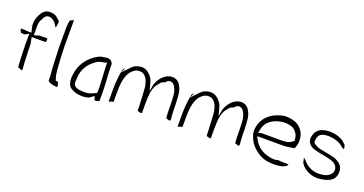

<svg xmlns="http://www.w3.org/2000/svg" viewBox="-35 -1236 3447 1819"><g transform="rotate(20 1688.0 -327.0)"><path d="M37 -406C37 -391 43 -380 52 -367C64 -366 77 -365 90 -365L128 -387V-304C128 -297 128 -291 127 -282C128 -274 129 -263 129 -253V-230C129 -221 130 -209 130 -197C131 -190 131 -181 131 -171L132 -146C133 -138 133 -129 133 -121C133 -97 136 -74 138 -50L159 -46C163 -41 172 -33 184 -40V-52C183 -76 178 -103 178 -132C178 -156 176 -182 175 -207C175 -217 174 -228 174 -239V-261C174 -264 173 -269 173 -275V-297L160 -365H267C279 -365 291 -365 302 -366H303L306 -399C304 -401 300 -404 294 -404H288C277 -403 263 -403 251 -403H226L173 -388V-476C173 -508 177 -533 193 -554C197 -561 212 -603 245 -603C248 -603 247 -603 255 -602C283 -601 298 -582 312 -573L314 -566C321 -559 337 -542 337 -528C337 -528 337 -527 338 -526C342 -531 346 -536 348 -543V-547C350 -562 351 -574 353 -589C348 -596 334 -612 320 -619L315 -627C299 -638 275 -647 245 -647C196 -647 173 -620 153 -583V-582C139 -558 128 -526 128 -489V-472L143 -403H101C95 -403 90 -404 83 -405C64 -405 45 -408 37 -406Z M437 -350C437 -342 438 -331 439 -323V-321C440 -282 441 -243 443 -203C446 -168 446 -129 451 -97V-96L453 -30C465 -15 491 -7 525 -3L552 -2L541 -50C532 -51 524 -54 515 -55L511 -70C499 -97 498 -127 494 -154V-155C491 -191 489 -226 487 -265C486 -309 482 -351 482 -396V-653C471 -648 460 -642 446 -635C441 -614 437 -589 437 -565Z M646 -104C648 -96 650 -89 652 -81V-79C656 -55 674 -36 694 -27L695 -26C725 -10 760 -1 805 -1C823 -1 846 -5 864 -11C870 -15 877 -19 883 -23L912 -44L925 -4C943 -5 958 -9 971 -14V-96C971 -169 964 -240 961 -314L960 -348C959 -392 964 -387 941 -412C925 -428 898 -423 890 -423C887 -423 880 -421 873 -420H872C831 -417 808 -402 777 -381C712 -334 659 -264 648 -161C646 -140 644 -119 646 -104ZM694 -103V-104C693 -117 696 -129 696 -133C696 -251 759 -316 830 -359H831L832 -360C850 -367 876 -372 894 -374H896L915 -383V-342C917 -305 919 -271 921 -234V-233C921 -218 924 -191 924 -173C925 -159 926 -143 926 -127L925 -108V-80C896 -67 859 -43 807 -45C791 -45 774 -46 760 -48C747 -48 706 -57 698 -85L697 -86V-87C696 -93 695 -98 694 -103Z M1054 -49C1054 -46 1054 -43 1056 -40C1065 -41 1077 -46 1082 -51H1099V-153C1099 -235 1108 -310 1146 -363C1165 -382 1182 -406 1223 -411H1234C1237 -411 1239 -411 1247 -410C1255 -410 1265 -407 1273 -401C1312 -374 1322 -334 1331 -287V-286L1334 -240C1335 -216 1338 -197 1338 -171C1339 -151 1340 -130 1341 -110V-109C1341 -98 1342 -89 1342 -78C1342 -70 1343 -62 1343 -51L1361 -46L1362 -45C1364 -44 1378 -42 1389 -43C1389 -45 1388 -49 1388 -52V-148C1388 -157 1388 -165 1389 -174V-180C1389 -191 1390 -200 1390 -209V-210C1393 -267 1407 -327 1447 -362L1453 -374C1466 -382 1478 -389 1496 -395C1503 -406 1517 -419 1536 -420C1536 -420 1544 -420 1550 -418C1560 -416 1571 -409 1579 -399C1599 -371 1611 -336 1613 -291C1614 -263 1616 -238 1616 -208V-181C1616 -171 1616 -164 1617 -156V-154C1617 -138 1617 -122 1619 -108V-107L1620 -79C1626 -77 1630 -75 1638 -72L1660 -67C1663 -70 1667 -76 1666 -82V-90C1664 -106 1662 -131 1662 -149C1661 -160 1660 -174 1660 -186V-214C1660 -247 1657 -280 1655 -314C1653 -360 1641 -395 1620 -426C1602 -452 1565 -475 1516 -462C1469 -449 1439 -416 1413 -374L1408 -360L1407 -359C1402 -349 1398 -340 1397 -332L1385 -266L1368 -331C1360 -360 1351 -386 1334 -403C1318 -423 1305 -434 1279 -447C1272 -449 1263 -452 1258 -453C1228 -457 1200 -451 1181 -441L1180 -440H1178C1166 -436 1154 -426 1143 -415L1068 -337C1059 -285 1054 -225 1054 -165ZM1071 -340 1096 -392C1088 -385 1081 -378 1074 -369Z M1749 -49C1749 -46 1749 -43 1751 -40C1760 -41 1772 -46 1777 -51H1794V-153C1794 -235 1803 -310 1841 -363C1860 -382 1877 -406 1918 -411H1929C1932 -411 1934 -411 1942 -410C1950 -410 1960 -407 1968 -401C2007 -374 2017 -334 2026 -287V-286L2029 -240C2030 -216 2033 -197 2033 -171C2034 -151 2035 -130 2036 -110V-109C2036 -98 2037 -89 2037 -78C2037 -70 2038 -62 2038 -51L2056 -46L2057 -45C2059 -44 2073 -42 2084 -43C2084 -45 2083 -49 2083 -52V-148C2083 -157 2083 -165 2084 -174V-180C2084 -191 2085 -200 2085 -209V-210C2088 -267 2102 -327 2142 -362L2148 -374C2161 -382 2173 -389 2191 -395C2198 -406 2212 -419 2231 -420C2231 -420 2239 -420 2245 -418C2255 -416 2266 -409 2274 -399C2294 -371 2306 -336 2308 -291C2309 -263 2311 -238 2311 -208V-181C2311 -171 2311 -164 2312 -156V-154C2312 -138 2312 -122 2314 -108V-107L2315 -79C2321 -77 2325 -75 2333 -72L2355 -67C2358 -70 2362 -76 2361 -82V-90C2359 -106 2357 -131 2357 -149C2356 -160 2355 -174 2355 -186V-214C2355 -247 2352 -280 2350 -314C2348 -360 2336 -395 2315 -426C2297 -452 2260 -475 2211 -462C2164 -449 2134 -416 2108 -374L2103 -360L2102 -359C2097 -349 2093 -340 2092 -332L2080 -266L2063 -331C2055 -360 2046 -386 2029 -403C2013 -423 2000 -434 1974 -447C1967 -449 1958 -452 1953 -453C1923 -457 1895 -451 1876 -441L1875 -440H1873C1861 -436 1849 -426 1838 -415L1763 -337C1754 -285 1749 -225 1749 -165ZM1766 -340 1791 -392C1783 -385 1776 -378 1769 -369Z M2442 -255C2442 -241 2444 -229 2447 -215C2459 -171 2484 -129 2515 -99C2556 -60 2608 -28 2670 -20C2716 -14 2763 -16 2803 -24C2830 -32 2853 -43 2861 -60C2855 -62 2847 -64 2840 -64H2811C2791 -64 2773 -65 2754 -68C2742 -63 2729 -62 2716 -61H2714C2608 -66 2538 -115 2500 -191L2489 -213H2740C2780 -213 2815 -219 2850 -225L2852 -226H2861C2872 -249 2881 -279 2880 -311L2877 -340C2876 -350 2874 -358 2870 -368V-369C2862 -395 2848 -413 2831 -431C2806 -457 2770 -473 2724 -479C2693 -484 2657 -483 2636 -475H2635L2634 -474C2578 -461 2525 -431 2492 -390C2486 -384 2479 -375 2475 -367V-366C2456 -334 2444 -300 2442 -255ZM2487 -244 2491 -268C2496 -302 2507 -327 2524 -350C2533 -363 2544 -370 2553 -377C2598 -412 2683 -438 2759 -413C2786 -405 2804 -385 2816 -367C2826 -352 2833 -335 2834 -317V-316C2834 -312 2833 -309 2833 -305L2840 -295L2829 -286C2812 -272 2793 -261 2765 -257L2742 -255C2734 -254 2726 -254 2719 -254H2525C2519 -254 2516 -254 2511 -252Z M2971 -360C2973 -319 3001 -295 3038 -281C3086 -264 3156 -259 3209 -243H3210C3220 -239 3229 -238 3242 -231C3268 -219 3284 -202 3290 -172V-170C3292 -123 3260 -104 3234 -91L3233 -90H3232C3212 -83 3186 -79 3159 -78C3079 -78 3030 -115 2995 -157C2992 -160 2987 -163 2985 -165C2982 -168 2979 -172 2974 -173C2974 -172 2975 -172 2975 -171L2981 -145L2984 -127C2992 -113 3006 -95 3026 -79C3058 -55 3103 -32 3162 -34C3212 -36 3249 -46 3279 -61C3320 -81 3341 -123 3335 -175C3332 -214 3306 -239 3274 -257C3235 -281 3163 -287 3103 -300C3082 -305 3063 -309 3045 -323C3038 -326 3027 -329 3022 -339C3017 -347 3018 -356 3019 -364C3019 -420 3054 -445 3118 -445H3135C3141 -445 3142 -444 3148 -443C3177 -441 3206 -434 3230 -423C3255 -412 3272 -395 3287 -384C3292 -380 3299 -380 3304 -380L3297 -416C3290 -423 3281 -433 3271 -442C3244 -465 3195 -487 3133 -489H3111C3105 -488 3095 -487 3090 -487C3033 -482 2986 -448 2978 -404L2977 -403C2973 -387 2969 -374 2971 -361Z"/></g></svg>

Font: SolarCharger
Style: 150
Weight: 100
Designer: Mew Too
Foundry: Cannot Into Space Fonts/KineticPlasma Fonts
Version: Version 1.100